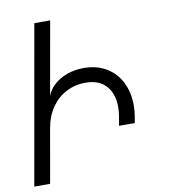

<svg xmlns="http://www.w3.org/2000/svg" viewBox="-82 -795 763 865"><g transform="rotate(-10 300.0 -362.5)"><path d="M439.5 -288Q439.5 -349 407 -385Q374.5 -421 312.5 -421Q265.5 -421 225.5 -400.5Q185.5 -380 158.2 -341.2Q131 -302.5 121.5 -250.5L77.5 0H5L133 -725H205.5L146 -389.5Q156 -417.5 180.5 -439.8Q205 -462 240.2 -474.8Q275.5 -487.5 316.5 -487.5Q376 -487.5 419.8 -461.2Q463.5 -435 486.8 -388.5Q510 -342 510 -283Q510 -255 505 -228L500.5 -203.5H428.5L435.5 -243Q439.5 -263.5 439.5 -288Z"/></g></svg>

Font: JuliaMono Light
Style: Italic
Weight: 300
Italic angle: -9°
Monospace: yes
Designer: cormullion
Foundry: corm
Version: Version 0.054; ttfautohint (v1.8.4)